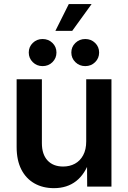

<svg xmlns="http://www.w3.org/2000/svg" viewBox="-20 -931 639 958"><path d="M249 7.8Q193.8 7.8 151.9 -15.9Q109.9 -39.6 86.4 -85.4Q63 -131.3 63 -197.3V-535.6H189V-216.8Q189 -161.1 217 -130.6Q245.1 -100.1 294.9 -100.1Q328.1 -100.1 354 -114.3Q379.9 -128.4 395 -156.5Q410.2 -184.6 410.2 -225.6V-535.6H536.1V0H415L414.1 -133.8H428.7Q405.3 -63 360.1 -27.6Q314.9 7.8 249 7.8ZM405.3 -601.1Q376.5 -601.1 356.2 -620.8Q335.9 -640.6 335.9 -668.9Q335.9 -697.3 356.2 -716.8Q376.5 -736.3 405.3 -736.3Q434.6 -736.3 454.6 -716.8Q474.6 -697.3 474.6 -668.9Q474.6 -640.6 454.6 -620.8Q434.6 -601.1 405.3 -601.1ZM192.4 -601.1Q163.6 -601.1 143.6 -620.8Q123.5 -640.6 123.5 -668.9Q123.5 -697.3 143.6 -716.8Q163.6 -736.3 192.4 -736.3Q221.7 -736.3 241.7 -716.8Q261.7 -697.3 261.7 -668.9Q261.7 -640.6 241.7 -620.8Q221.7 -601.1 192.4 -601.1ZM256.3 -776.9 323.2 -910.6H437L340.3 -776.9Z"/></svg>

Font: Inter 20pt SemiBold
Style: Regular
Weight: 600
Version: Version 4.001;git-66647c0bb